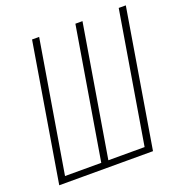

<svg xmlns="http://www.w3.org/2000/svg" viewBox="-127 -807 864 916"><g transform="rotate(-20 305.5 -349.0)"><path d="M135 -698H171L60 -32H244L355 -698H391L280 -32H464L575 -698H611L495 0H19Z"/></g></svg>

Font: IBM Plex Mono ExtraLight
Style: Italic
Weight: 200
Italic angle: -9°
Monospace: yes
Designer: Mike Abbink, Paul van der Laan, Pieter van Rosmalen
Foundry: Bold Monday
Version: Version 2.3